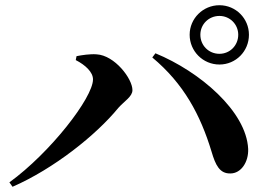

<svg xmlns="http://www.w3.org/2000/svg" viewBox="-20 -776 1040 735"><path d="M706 -643C706 -580 757 -529 820 -529C883 -529 933 -580 933 -643C933 -705 883 -756 820 -756C757 -756 706 -705 706 -643ZM747 -643C747 -683 779 -715 820 -715C860 -715 892 -683 892 -643C892 -602 860 -570 820 -570C779 -570 747 -602 747 -643ZM270 -546C307 -527 336 -500 336 -472C336 -402 172 -191 16 -78L28 -61C186 -130 348 -259 433 -363C456 -389 487 -406 487 -431C487 -475 419 -564 350 -568C325 -570 293 -565 273 -561ZM862 -112C903 -112 932 -156 930 -206C923 -350 745 -502 575 -572L563 -556C683 -456 747 -337 790 -195C805 -144 821 -111 862 -112Z"/></svg>

Font: Noto Serif CJK HK
Style: Bold
Weight: 700
Designer: Ryoko NISHIZUKA 西塚涼子 (kana & ideographs); Frank Grießhammer (Latin, Greek & Cyrillic); Wenlong ZHANG 张文龙 (bopomofo); San
Foundry: Adobe
Version: Version 2.001;hotconv 1.1.0;makeotfexe 2.6.0